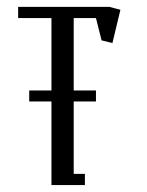

<svg xmlns="http://www.w3.org/2000/svg" viewBox="-20 -532 424 552"><path d="M32.2 -480V-512.2H294.9L326.2 -503.9L303.2 -408.2L272 -416L255.9 -480H191.9V-272H255.9V-240.2H191.9V-32.2H224.1V0H127.9V-240.2H64V-272H127.9V-480Z"/></svg>

Font: Gawaa
Style: Regular
Weight: 400
Designer: T. Christopher White
Version: Version 1.0